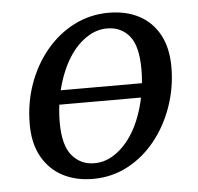

<svg xmlns="http://www.w3.org/2000/svg" viewBox="-43 -550 626 607"><g transform="rotate(-5 269.5 -246.5)"><path d="M101 -230V-275H442V-230ZM229 13Q175 13 133.5 -8.5Q92 -30 68 -72.5Q44 -115 44 -176Q44 -243 65 -302.5Q86 -362 124 -408Q162 -454 213 -480Q264 -506 323 -506Q378 -506 419 -484.5Q460 -463 483 -421Q506 -379 506 -318Q506 -253 485 -193Q464 -133 426.5 -86.5Q389 -40 338.5 -13.5Q288 13 229 13ZM237 -36Q268 -36 295 -52Q322 -68 343.5 -95Q365 -122 380 -158Q395 -194 403 -235.5Q411 -277 411 -319Q411 -393 384.5 -425Q358 -457 314 -457Q284 -457 257 -441.5Q230 -426 208.5 -399.5Q187 -373 171.5 -337Q156 -301 147.5 -259.5Q139 -218 139 -174Q139 -101 166.5 -68.5Q194 -36 237 -36Z"/></g></svg>

Font: Source Serif 4 Medium
Style: Italic
Weight: 500
Italic angle: -12°
Designer: Frank Grießhammer
Foundry: Adobe Systems Incorporated
Version: Version 4.004;hotconv 1.0.116;makeotfexe 2.5.65601